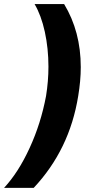

<svg xmlns="http://www.w3.org/2000/svg" viewBox="-64 -761 493 939"><path d="M100.9 157.7H-44Q-8.9 119.7 22.2 71.2Q53.3 22.7 81 -37.6Q136 -157 161.2 -291.5Q172.9 -364.3 172.9 -435Q172.9 -524.1 155.2 -605.5Q137.4 -686.4 105.1 -741.1H249.6Q331 -606.5 331 -432.9Q331 -398.8 327.8 -363.8Q324.6 -328.8 318.5 -291.5Q276.3 -29.1 100.9 157.7Z"/></svg>

Font: Linik Sans
Style: Bold Italic
Weight: 700
Italic angle: 9°
Designer: Fonts by Rasmus Andersson / Changes by Cristiano Sobral with parts from Marc Monis
Foundry: rsms
Version: Version 3.020; ttfautohint (v1.6)